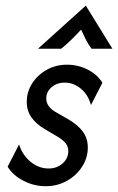

<svg xmlns="http://www.w3.org/2000/svg" viewBox="-20 -651 416 677"><path d="M141 5.6Q100 5.6 62.8 -13.5Q25.7 -32.6 6.9 -63.2L47.2 -141.7Q59 -104.2 87.8 -80.6Q116.7 -56.9 151.4 -56.9Q180.6 -56.9 200.7 -74.7Q220.8 -92.4 220.8 -118.1Q220.8 -134 211.8 -145.5Q202.8 -156.9 184.7 -168.1L138.9 -195.1Q106.9 -213.9 90.6 -237.5Q74.3 -261.1 74.3 -291.7Q74.3 -327.1 93.4 -356.9Q112.5 -386.8 144.8 -404.9Q177.1 -422.9 216.7 -422.9Q255.6 -422.9 289.9 -405.2Q324.3 -387.5 341 -359L300.7 -280.6Q291 -316.7 265.3 -338.2Q239.6 -359.7 208.3 -359.7Q180.6 -359.7 161.8 -343.4Q143.1 -327.1 143.1 -304.2Q143.1 -288.9 151.4 -277.4Q159.7 -266 172.2 -258.3L221.5 -229.9Q254.9 -210.4 272.2 -186.8Q289.6 -163.2 289.6 -130.6Q289.6 -94.4 269.4 -63.2Q249.3 -31.9 215.6 -13.2Q181.9 5.6 141 5.6ZM113.9 -479.2 282.6 -631.2 376.4 -479.2H302.8Q291.7 -493.8 283.7 -509.4Q275.7 -525 266 -546.5Q245.8 -525 229.9 -509.4Q213.9 -493.8 195.8 -479.2Z"/></svg>

Font: Afacad
Style: Italic
Weight: 400
Italic angle: -14°
Designer: Kristian Moeller
Foundry: Dicotype
Version: Version 1.000